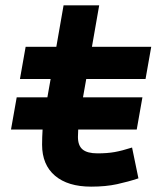

<svg xmlns="http://www.w3.org/2000/svg" viewBox="-20 -694 626 724"><path d="M21.5 -205.6 43 -327.1H158.7L170.9 -396H55.2L76.7 -517.6H192.4L219.7 -673.8H354L326.7 -517.6H550.3L528.8 -396H305.2L293 -327.1H517.1L495.6 -205.6H274.9Q273.9 -192.4 273.9 -177.7Q273.9 -145 291.5 -130.4Q309.1 -115.7 347.7 -115.7Q384.3 -115.7 412.1 -120.6Q439.9 -125.5 478 -137.7L502 -21.5Q463.9 -8.8 421.4 0.5Q378.9 9.8 323.7 9.8Q235.8 9.8 187.3 -31.5Q138.7 -72.8 138.7 -148.4Q138.7 -163.1 139.2 -177Q139.6 -190.9 140.6 -205.6Z"/></svg>

Font: CaskaydiaCove NF
Style: Bold Italic
Weight: 700
Italic angle: -10°
Designer: Aaron Bell
Foundry: Saja Typeworks
Version: Version 2111.001; VTT 6.35;Nerd Fonts 3.2.1